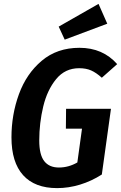

<svg xmlns="http://www.w3.org/2000/svg" viewBox="-20 -953 623 988"><path d="M583 -623 504 -553Q475 -579 449 -590.5Q423 -602 387 -602Q315 -602 269 -546Q223 -490 202.5 -405Q182 -320 182 -230Q182 -157 207.5 -124Q233 -91 283 -91Q333 -91 378 -117L402 -291H319L320 -393H551L504 -55Q451 -21 392 -3Q333 15 274 15Q159 15 99 -51.5Q39 -118 39 -246Q39 -363 77.5 -468.5Q116 -574 195 -640.5Q274 -707 389 -707Q509 -707 583 -623ZM532 -831 313 -749 282 -816 487 -933Z"/></svg>

Font: Fira Sans Condensed SemiBold
Style: Italic
Weight: 600
Width: 3
Italic angle: -8°
Designer: bBox Type GmbH & Carrois Corporate GbR & Edenspiekermann AG
Foundry: bBox Type GmbH & Carrois Corporate GbR & Edenspiekermann AG
Version: Version 4.301